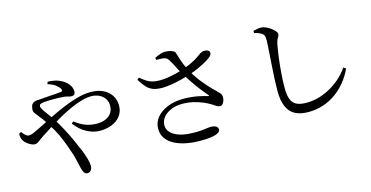

<svg xmlns="http://www.w3.org/2000/svg" viewBox="-82 -1183 3165 1640"><g transform="rotate(-15 1500.0 -363.5)"><path d="M524 58Q510 58 500 48Q490 38 483 15Q477 -3 469 -41.5Q461 -80 447 -128Q434 -167 416.5 -216Q399 -265 374 -318.5Q349 -372 315 -423Q293 -459 276 -482.5Q259 -506 244 -523Q230 -541 217.5 -557.5Q205 -574 211 -603Q214 -625 224 -636Q234 -647 247.5 -651Q261 -655 275 -655.5Q289 -656 301 -657Q340 -661 376 -663Q412 -665 440 -667Q468 -669 482 -671Q503 -674 493 -695Q484 -712 459 -732Q434 -752 389 -765L396 -785Q462 -783 502.5 -763.5Q543 -744 564 -721Q579 -704 587.5 -685.5Q596 -667 596 -648Q596 -630 587.5 -621Q579 -612 564 -612Q550 -612 535 -617Q520 -622 501 -624Q482 -626 450.5 -627.5Q419 -629 384 -628Q349 -627 320 -625Q299 -622 289 -617Q279 -612 279 -597Q279 -585 294.5 -561.5Q310 -538 330.5 -511Q351 -484 366 -460Q402 -405 432.5 -347Q463 -289 487.5 -234Q512 -179 531 -134Q545 -99 556 -60.5Q567 -22 567 4Q567 27 555.5 42.5Q544 58 524 58ZM722 -264Q666 -264 608.5 -293.5Q551 -323 503 -386L520 -401Q569 -363 614 -346.5Q659 -330 715 -330Q778 -330 818.5 -362Q859 -394 859 -450Q859 -486 841 -512.5Q823 -539 792 -554Q761 -569 723 -569Q683 -569 636 -555.5Q589 -542 539.5 -520Q490 -498 439 -469.5Q388 -441 338.5 -410Q289 -379 243 -349Q220 -334 205.5 -322.5Q191 -311 180 -304Q169 -297 153 -297Q140 -297 121.5 -305.5Q103 -314 86.5 -327.5Q70 -341 61 -355Q52 -368 49 -383Q46 -398 47 -420L66 -429Q78 -412 93 -397.5Q108 -383 125 -383Q141 -383 164 -392.5Q187 -402 213 -415Q285 -452 353.5 -485.5Q422 -519 487 -546Q552 -573 612.5 -589Q673 -605 727 -605Q791 -605 837 -582.5Q883 -560 908 -521Q933 -482 933 -432Q933 -379 905 -341.5Q877 -304 829 -284Q781 -264 722 -264Z M1525 40Q1460 40 1402 28.5Q1344 17 1299.5 -6.5Q1255 -30 1229.5 -66Q1204 -102 1204 -152Q1204 -207 1239.5 -250.5Q1275 -294 1337 -319Q1399 -344 1476 -344Q1546 -344 1601 -333Q1656 -322 1688 -312Q1704 -309 1693 -320Q1667 -350 1639.5 -385.5Q1612 -421 1585 -461Q1558 -501 1532 -540Q1516 -567 1501 -596Q1486 -625 1472 -651.5Q1458 -678 1444 -698Q1431 -718 1407.5 -721.5Q1384 -725 1341 -725L1337 -743Q1362 -757 1385.5 -765Q1409 -773 1429 -773Q1461 -773 1487.5 -763.5Q1514 -754 1518 -739Q1528 -710 1536.5 -681.5Q1545 -653 1557.5 -623.5Q1570 -594 1589 -560Q1613 -516 1644 -474.5Q1675 -433 1709 -396Q1743 -359 1776 -328Q1794 -311 1801 -300Q1808 -289 1809 -275Q1810 -260 1805 -243Q1800 -226 1790.5 -214Q1781 -202 1768 -202Q1750 -202 1735.5 -212.5Q1721 -223 1699 -236Q1671 -253 1634 -268.5Q1597 -284 1552.5 -294.5Q1508 -305 1455 -305Q1401 -305 1357.5 -286.5Q1314 -268 1288.5 -237Q1263 -206 1263 -165Q1263 -111 1324 -76Q1385 -41 1498 -41Q1535 -41 1561 -43.5Q1587 -46 1606.5 -49Q1626 -52 1644 -52Q1669 -52 1687 -42Q1705 -32 1705 -12Q1705 11 1664 25.5Q1623 40 1525 40ZM1333 -481Q1281 -481 1248.5 -493.5Q1216 -506 1191.5 -533Q1167 -560 1141 -602L1158 -617Q1189 -592 1213 -576.5Q1237 -561 1264 -554.5Q1291 -548 1328 -548Q1359 -548 1398.5 -554Q1438 -560 1478 -570.5Q1518 -581 1549 -592Q1611 -614 1646 -634Q1681 -654 1700.5 -669Q1720 -684 1734 -690Q1749 -695 1768 -693Q1787 -691 1797 -680Q1805 -670 1802 -657Q1799 -644 1787 -633Q1771 -619 1739.5 -600.5Q1708 -582 1667 -563.5Q1626 -545 1581 -530Q1550 -520 1506.5 -508.5Q1463 -497 1417.5 -489.5Q1372 -482 1333 -481Z M2482 42Q2414 42 2367 18Q2320 -6 2296 -60Q2272 -114 2272 -201Q2272 -246 2274.5 -298.5Q2277 -351 2280.5 -403.5Q2284 -456 2287 -503Q2290 -550 2292.5 -586Q2295 -622 2295 -641Q2295 -671 2290 -684Q2285 -697 2272 -705Q2260 -713 2244 -719.5Q2228 -726 2207 -730V-750Q2227 -754 2244 -757.5Q2261 -761 2276 -760Q2296 -760 2318 -750Q2340 -740 2360 -725.5Q2380 -711 2392.5 -696Q2405 -681 2405 -668Q2405 -657 2399 -648Q2393 -639 2386.5 -626Q2380 -613 2375 -588Q2366 -541 2357.5 -477Q2349 -413 2343.5 -343.5Q2338 -274 2338 -209Q2338 -147 2352 -109.5Q2366 -72 2398.5 -55.5Q2431 -39 2487 -39Q2548 -39 2604.5 -56.5Q2661 -74 2710.5 -103.5Q2760 -133 2800 -170.5Q2840 -208 2867 -249L2888 -234Q2861 -175 2820.5 -124.5Q2780 -74 2728 -36.5Q2676 1 2613.5 21.5Q2551 42 2482 42Z"/></g></svg>

Font: Noto Serif JP ExtraLight Medium
Style: Regular
Weight: 500
Version: Version 2.003-H1;hotconv 1.1.1;makeotfexe 2.6.0